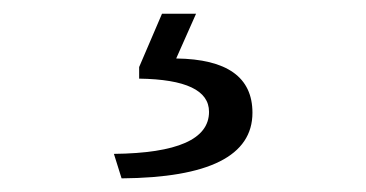

<svg xmlns="http://www.w3.org/2000/svg" viewBox="-20 -30 540 283"><path d="M218.8 -9.8H269L239.7 56.2Q352.1 57.6 352.1 136.2Q352.1 231.4 159.2 232.9L147.9 196.8Q288.1 195.3 288.1 134.8Q288.1 87.4 185.1 85.9V68.8Z"/></svg>

Font: I.MingCP
Style: Regular
Weight: 400
Designer: I.Font Project
Version: Version 8.000; Sep 06, 2022